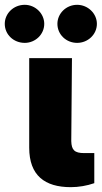

<svg xmlns="http://www.w3.org/2000/svg" viewBox="-55 -772 423 798"><path d="M66.4 -530.3V-158.2C66.4 -43 130.9 5.9 239.3 5.9C271.5 5.9 306.6 0 336.9 -10.7V-135.7H294.9C254.9 -135.7 242.2 -148.4 241.2 -185.5L244.1 -530.3ZM47.9 -593.8C91.8 -593.8 128.9 -628.9 128.9 -672.9C128.9 -715.8 91.8 -752 47.9 -752C1 -752 -35.2 -715.8 -35.2 -672.9C-35.2 -628.9 1 -593.8 47.9 -593.8ZM265.6 -593.8C310.5 -593.8 347.7 -628.9 347.7 -672.9C347.7 -715.8 310.5 -752 265.6 -752C219.7 -752 183.6 -715.8 183.6 -672.9C183.6 -628.9 219.7 -593.8 265.6 -593.8Z"/></svg>

Font: Pretendard Black
Style: Regular
Weight: 900
Designer: Base glyphs from Inter by Rasmus Andersson; Hangeul glyphs from Noto Sans CJK(Source Han Sans) by Jang Soo-young and Kan
Foundry: Kil Hyung-jin
Version: Version 1.309;Glyphs 3.2 (3225)